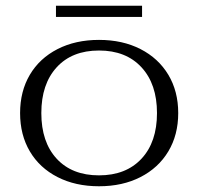

<svg xmlns="http://www.w3.org/2000/svg" viewBox="-20 -639 691 669"><path d="M50 -245Q50 -321 84 -378.5Q118 -436 180.5 -468Q243 -500 325 -500Q407 -500 469.5 -468Q532 -436 566.5 -378.5Q601 -321 601 -245Q601 -169 566.5 -111.5Q532 -54 469.5 -22Q407 10 325 10Q243 10 180.5 -22Q118 -54 84 -111.5Q50 -169 50 -245ZM527 -245Q527 -346 473 -404.5Q419 -463 325 -463Q231 -463 177.5 -404.5Q124 -346 124 -245Q124 -144 177.5 -86Q231 -28 325 -28Q419 -28 473 -86Q527 -144 527 -245ZM175 -619H475V-580H175Z"/></svg>

Font: Fahkwang Light
Style: Regular
Weight: 300
Version: Version 1.000; ttfautohint (v1.6)